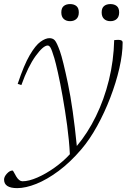

<svg xmlns="http://www.w3.org/2000/svg" viewBox="-58 -714 676 966"><path d="M49.5 -286 31 -292Q62.5 -387 91.5 -436.5Q120.5 -486 145.8 -504Q171 -522 190.5 -522Q208 -522 218 -510.8Q228 -499.5 243.5 -456.5Q258.5 -414 284 -292.5Q309.5 -171 328.5 20.5Q383 -44 424.5 -128.8Q466 -213.5 490 -311Q514 -408.5 516.5 -512Q522.5 -512.5 526.8 -513Q531 -513.5 537.5 -513.5Q559 -513.5 559 -500Q559 -442.5 542.5 -370.5Q526 -298.5 497 -223Q468 -147.5 430.5 -79.5Q393 -11.5 351 37.5Q295 103 236.8 146.2Q178.5 189.5 124.8 211Q71 232.5 28.5 232.5Q-37.5 232.5 -37.5 189.5Q-37.5 175 -23.2 159.5Q-9 144 5 144Q7.5 144 12.5 153.8Q17.5 163.5 24 174.5Q38.5 198 55 198Q87 198 130 179.2Q173 160.5 216.5 129.5Q260 98.5 293.5 62Q290 -7.5 279.8 -83.2Q269.5 -159 257.2 -228Q245 -297 233.5 -348.2Q222 -399.5 215.5 -421Q202.5 -464 196 -474.5Q189.5 -485 182 -485Q159.5 -485 121.2 -432.2Q83 -379.5 49.5 -286ZM294.5 -607.5Q274.5 -607.5 262.5 -618.8Q250.5 -630 250.5 -651.5Q250.5 -673.5 262.5 -683.5Q274.5 -693.5 294.5 -693.5Q314.5 -693.5 326.5 -683.5Q338.5 -673.5 338.5 -651.5Q338.5 -630 326.5 -618.8Q314.5 -607.5 294.5 -607.5ZM497.5 -607.5Q477.5 -607.5 465.5 -618.8Q453.5 -630 453.5 -651.5Q453.5 -673.5 465.5 -683.5Q477.5 -693.5 497.5 -693.5Q517.5 -693.5 529.5 -683.5Q541.5 -673.5 541.5 -651.5Q541.5 -630 529.5 -618.8Q517.5 -607.5 497.5 -607.5Z"/></svg>

Font: Newsreader Caption ExtraLight
Style: Italic
Weight: 275
Italic angle: -17°
Designer: Hugues Gentile
Foundry: Production Type
Version: Version 1.001